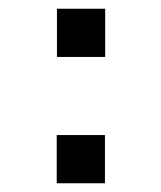

<svg xmlns="http://www.w3.org/2000/svg" viewBox="-20 -490 368 440"><path d="M110 -70V-180.5H220.5V-70ZM110.5 -359.5V-470H221V-359.5Z"/></svg>

Font: Manrope ExtraLight SemiBold
Style: Regular
Weight: 600
Version: Version 4.504